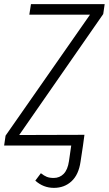

<svg xmlns="http://www.w3.org/2000/svg" viewBox="-27 -705 527 930"><path d="M473 -637 66 -51 382 -52 375 0 363 79Q354 141 319.5 173Q285 205 234 205Q183 205 144 170L171 134Q186 146 199.5 151.5Q213 157 233 157Q262 157 281.5 137Q301 117 307 76L318 0H-7L0 -48L409 -634H115L123 -685H480Z"/></svg>

Font: Fira Sans Condensed Light
Style: Italic
Weight: 300
Width: 3
Italic angle: -8°
Designer: Carrois Corporate & Edenspiekermann AG
Foundry: Carrois Corporate GbR & Edenspiekermann AG
Version: Version 4.203